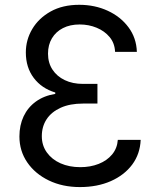

<svg xmlns="http://www.w3.org/2000/svg" viewBox="-20 -757 658 787"><path d="M307.6 9.8Q236.3 9.8 180.2 -17.3Q124 -44.4 91.8 -91.3Q59.6 -138.2 59.6 -197.8Q59.6 -243.7 76.9 -280.3Q94.2 -316.9 127.2 -340.8Q160.2 -364.7 206.5 -372.1V-377.9Q150.9 -394.5 118.4 -437.5Q85.9 -480.5 85.9 -542Q85.9 -593.8 112.3 -638.2Q138.7 -682.6 187.7 -710Q236.8 -737.3 304.7 -737.3Q368.7 -737.3 421.6 -712.9Q474.6 -688.5 506.8 -645Q539.1 -601.6 541 -544.4H451.7Q450.2 -580.1 429.4 -605Q408.7 -629.9 376.2 -643.3Q343.8 -656.7 306.6 -656.7Q267.1 -656.7 238 -641.8Q209 -627 192.9 -600.1Q176.8 -573.2 176.8 -537.1Q176.8 -499.5 195.1 -471.7Q213.4 -443.8 245.6 -428.5Q277.8 -413.1 320.3 -413.1H379.4V-332.5H320.3Q266.6 -332.5 228.8 -315.4Q190.9 -298.3 171.1 -268.3Q151.4 -238.3 151.4 -198.7Q151.4 -161.1 171.9 -132.3Q192.4 -103.5 228 -87.6Q263.7 -71.8 309.1 -71.8Q350.6 -71.8 384.5 -85.2Q418.5 -98.6 439.5 -123.8Q460.4 -148.9 462.9 -183.6H556.6Q554.2 -126 522 -82.5Q489.7 -39.1 434.3 -14.6Q378.9 9.8 307.6 9.8Z"/></svg>

Font: Inter Variable
Style: Regular
Weight: 400
Designer: Rasmus Andersson
Foundry: rsms
Version: Version 4.001;git-9221beed3